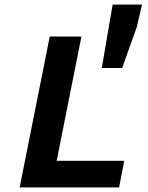

<svg xmlns="http://www.w3.org/2000/svg" viewBox="-20 -810 640 830"><path d="M65 0 195 -652H332L225 -115H517L495 0ZM420 -516 467 -790H594L571 -692L508 -516Z"/></svg>

Font: Source Code Pro
Style: Bold Italic
Weight: 700
Italic angle: -11°
Monospace: yes
Designer: Paul D. Hunt, Teo Tuominen
Foundry: Adobe Systems Incorporated
Version: Version 1.050;PS 1.000;hotconv 16.6.51;makeotf.lib2.5.65220